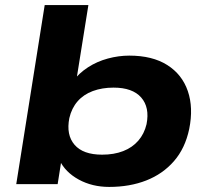

<svg xmlns="http://www.w3.org/2000/svg" viewBox="-20 -725 819 756"><path d="M410 11Q343 11 290 -18Q237 -47 214 -95H222L207 0H44L156 -705H328L280 -405H267Q291 -437 326.5 -460Q362 -483 404.5 -494.5Q447 -506 489 -506Q580 -506 638.5 -469Q697 -432 719.5 -366.5Q742 -301 725 -217Q709 -141 665 -90.5Q621 -40 556 -14.5Q491 11 410 11ZM382 -116Q429 -116 465 -130Q501 -144 524.5 -171Q548 -198 557 -236Q570 -302 536 -341Q502 -380 427 -380Q382 -380 345.5 -366.5Q309 -353 285.5 -326Q262 -299 253 -260Q240 -194 273.5 -155Q307 -116 382 -116Z"/></svg>

Font: Nunito Sans 10pt Expanded ExtraBold
Style: Italic
Weight: 800
Width: 7
Italic angle: -9°
Designer: Vernon Adams
Foundry: Vernon Adams
Version: Version 3.101;gftools[0.9.27]